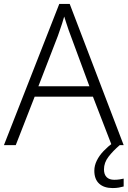

<svg xmlns="http://www.w3.org/2000/svg" viewBox="-20 -737 648 975"><path d="M547 0 452 -246H156L60 0H0L281 -717H334L608 0ZM339 -556Q335 -566 329 -583Q323 -600 317 -619Q311 -638 306 -653Q301 -636 295.5 -618Q290 -600 284 -584Q278 -568 274 -555L175 -299H434ZM508 123Q508 149 521.5 162.5Q535 176 560 176Q575 176 587.5 174Q600 172 608 170V210Q597 213 583.5 215.5Q570 218 552 218Q508 218 483.5 195.5Q459 173 459 130Q459 104 471.5 78.5Q484 53 506 30Q528 7 555 -13L588 0Q554 29 531 59Q508 89 508 123Z"/></svg>

Font: Noto Sans Armenian Light
Style: Regular
Weight: 300
Designer: Monotype Design Team
Foundry: Monotype Imaging Inc.
Version: Version 2.007